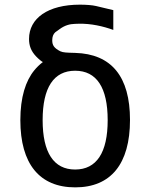

<svg xmlns="http://www.w3.org/2000/svg" viewBox="-20 -786 642 820"><path d="M301.3 14.2C453.1 14.2 535.2 -85.4 535.2 -273.9C535.2 -458.5 456.5 -555.7 300.8 -560.1C265.1 -561 249.5 -561.5 237.8 -566.9C210.9 -580.6 203.1 -592.8 203.1 -613.8C203.1 -629.4 207.5 -640.6 216.3 -648.4L235.4 -662.1C256.8 -677.7 277.8 -683.6 300.3 -684.1L315.9 -684.6C368.2 -686 420.9 -673.8 463.9 -658.2V-742.7L390.1 -760.3C374 -764.2 346.2 -766.1 321.3 -766.1C184.6 -766.1 104 -708 104 -619.6C104 -591.3 112.3 -567.9 134.3 -544.9C145 -533.7 158.2 -522.9 163.1 -521C148.9 -510.3 136.2 -497.6 127 -486.3C89.4 -440.9 66.9 -370.6 66.9 -272.9C66.9 -85.9 148.9 14.2 301.3 14.2ZM300.8 -62C209.5 -62 162.1 -134.3 162.1 -272.9C162.1 -412.1 209.5 -483.9 300.8 -483.9C392.6 -483.9 439.9 -412.1 439.9 -272.9C439.9 -134.3 392.6 -62 300.8 -62Z"/></svg>

Font: Hack
Style: Regular
Weight: 400
Monospace: yes
Designer: Christopher Simpkins
Foundry: Christopher Simpkins
Version: Version 2.010